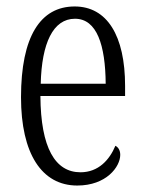

<svg xmlns="http://www.w3.org/2000/svg" viewBox="-20 -564 447 594"><path d="M219 10C309 10 352 -48 352 -85C352 -100 345 -109 337 -113C319 -70 285 -31 229 -31C151 -31 106 -106 105 -267H367V-298C367 -454 311 -544 211 -544C105 -544 45 -451 45 -263C45 -89 109 10 219 10ZM307 -305H106C109 -430 144 -506 212 -506C280 -506 306 -424 307 -305Z"/></svg>

Font: Noto Serif Bengali ExtraCondensed Light
Style: Regular
Weight: 300
Width: 2
Designer: Juan Bruce, Universal Thirst, Indian Type Foundry and the Monotype Design Team.
Foundry: Monotype Imaging Inc.
Version: Version 2.003